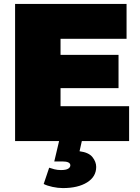

<svg xmlns="http://www.w3.org/2000/svg" viewBox="-20 -720 713 980"><path d="M57 0V-700H626V-522H289V-440H585V-270H289V-178H639V0ZM301 240Q276 240 248 234Q220 228 203 219L231 136Q242 140 257.5 144Q273 148 291 148Q317 148 328 141Q339 134 339 124Q339 104 298 104H257L284 -10H400L386 52Q433 58 452 82Q471 106 471 132Q471 182 424.5 211Q378 240 301 240Z"/></svg>

Font: Montserrat Black
Style: Regular
Weight: 900
Designer: Julieta Ulanovsky
Foundry: Julieta Ulanovsky
Version: Version 9.000; ttfautohint (v1.8.4.7-5d5b)